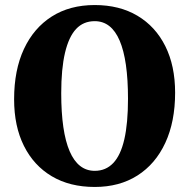

<svg xmlns="http://www.w3.org/2000/svg" viewBox="-20 -726 751 762"><path d="M356 16Q257 16 185.5 -26.5Q114 -69 75 -147Q36 -225 36 -332Q36 -448 75 -531.5Q114 -615 185.5 -660.5Q257 -706 356 -706Q454 -706 525.5 -663.5Q597 -621 636 -543Q675 -465 675 -358Q675 -243 636 -159Q597 -75 525.5 -29.5Q454 16 356 16ZM356 -48Q400 -48 429.5 -79Q459 -110 473.5 -173.5Q488 -237 488 -334Q488 -487 455 -564.5Q422 -642 356 -642Q311 -642 282 -611Q253 -580 238 -516.5Q223 -453 223 -356Q223 -203 256.5 -125.5Q290 -48 356 -48Z"/></svg>

Font: Platypi Light
Style: Bold
Weight: 700
Version: Version 1.200